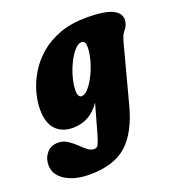

<svg xmlns="http://www.w3.org/2000/svg" viewBox="-166 -561 831 907"><g transform="rotate(-20 249.0 -107.0)"><path d="M417.5 2Q384.5 127 319 185.8Q253.5 244.5 131.5 244.5Q57.5 244.5 10 214.8Q-37.5 185 -37.5 136Q-37.5 101.5 -16.5 76.5Q4.5 51.5 40.5 51.5Q66 51.5 86.8 64.8Q107.5 78 125 95Q142.5 112 159 125.2Q175.5 138.5 192.5 138.5Q207 138.5 214 123.8Q221 109 232 71L270.5 -66.5Q242.5 -26 208.2 -8Q174 10 133 10Q78.5 10 46.8 -23.2Q15 -56.5 15 -124.5Q15 -164.5 27.5 -210Q40 -255.5 66.2 -299.2Q92.5 -343 134.2 -379Q176 -415 234.2 -436.5Q292.5 -458 369 -458Q466 -458 504 -436.5Q542 -415 536 -379Q533 -360.5 525.8 -350.5Q518.5 -340.5 510.5 -329Q502.5 -317.5 496 -294ZM203 -150.5Q203 -132 208.5 -124.2Q214 -116.5 221.5 -116.5Q238 -116.5 256.5 -137.2Q275 -158 291.2 -190.8Q307.5 -223.5 317.5 -259.8Q327.5 -296 327.5 -327Q327.5 -357 308 -357Q290.5 -357 272.2 -336.5Q254 -316 238.2 -284Q222.5 -252 212.8 -216.5Q203 -181 203 -150.5Z"/></g></svg>

Font: Fraunces 144pt SuperSoft Black
Style: Italic
Weight: 900
Italic angle: -16°
Version: Version 1.000;[b76b70a41]